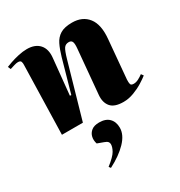

<svg xmlns="http://www.w3.org/2000/svg" viewBox="-195 -673 1051 1119"><g transform="rotate(-30 330.5 -113.5)"><path d="M661 -61Q645 -48 616 -30Q587 -12 552 1Q517 14 483 14Q422 14 397.5 -15Q373 -44 377 -92L404 -391Q407 -422 401.5 -435Q396 -448 379 -448Q357 -448 346 -432Q335 -416 321 -367L216 0H75L87 -461Q88 -475 84.5 -485Q81 -495 64 -495Q54 -495 39 -490.5Q24 -486 8 -481L0 -500Q9 -504 33.5 -512.5Q58 -521 89 -528Q120 -535 147 -535Q202 -535 230.5 -503.5Q259 -472 253 -415L229 -174L238 -173L300 -393Q313 -438 328.5 -470Q344 -502 372.5 -519.5Q401 -537 452 -537Q522 -537 559 -489.5Q596 -442 587 -348L564 -89Q563 -69 566 -58.5Q569 -48 587 -48Q603 -48 620 -57Q637 -66 650 -76ZM226 310 217 298Q267 259 281 234Q295 209 295 190Q295 180 289 173Q283 166 266 160L225 145Q217 121 222 98.5Q227 76 245.5 61Q264 46 298 46Q342 46 365 69.5Q388 93 388 133Q388 180 344 226Q300 272 226 310Z"/></g></svg>

Font: Literata 72pt ExtraBold
Style: Italic
Weight: 800
Italic angle: -2°
Designer: Latin by Veronika Burian and Jose Scaglione. Greek by Irene Vlachou. Cyrillic by Vera Evstafieva
Foundry: TypeTogether
Version: Version 3.002